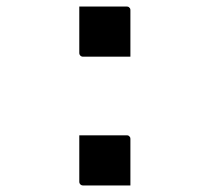

<svg xmlns="http://www.w3.org/2000/svg" viewBox="-20 -559 640 586"><path d="M378 -386Q356 -386 331 -386Q306 -386 280.5 -386Q255 -386 233 -386Q230 -386 227.5 -387.5Q225 -389 223.5 -391.5Q222 -394 222 -397V-539Q244 -539 269.5 -539Q295 -539 320 -539Q345 -539 367 -539Q371 -539 373 -537.5Q375 -536 376.5 -534Q378 -532 378 -528ZM378 7Q356 7 331 7Q306 7 280.5 7Q255 7 233 7Q230 7 227.5 5.5Q225 4 223.5 1.5Q222 -1 222 -4V-146Q244 -146 269.5 -146Q295 -146 320 -146Q345 -146 367 -146Q371 -146 373 -144.5Q375 -143 376.5 -141Q378 -139 378 -135Z"/></svg>

Font: Rec Mono Linear
Style: Regular
Weight: 400
Monospace: yes
Version: Version 1.085; ttfautohint (v1.8.4.7-5d5b)